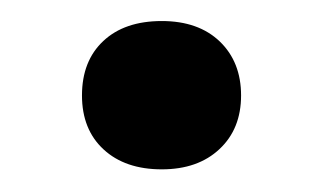

<svg xmlns="http://www.w3.org/2000/svg" viewBox="-20 -368 300 178"><path d="M130 -211Q96 -211 76 -229.5Q56 -248 56 -279.5Q56 -311.5 75.8 -330Q95.5 -348.5 130 -348.5Q164 -348.5 183.8 -329.5Q203.5 -310.5 203.5 -279.5Q203.5 -248.5 183.5 -229.8Q163.5 -211 130 -211Z"/></svg>

Font: Encode Sans SC SemiExpanded Medium
Style: Regular
Weight: 500
Width: 6
Designer: Multiple Designers
Foundry: Impallari Type
Version: Version 3.002